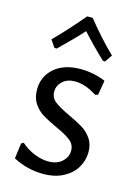

<svg xmlns="http://www.w3.org/2000/svg" viewBox="-108 -750 587 818"><g transform="rotate(15 185.0 -340.5)"><path d="M173 -689C130.3 -638.3 89.7 -593.7 51 -555L73 -523H83C125.7 -564.3 159.7 -599 185 -627C211.7 -597 245.7 -562.3 287 -523H296L318 -555C278.7 -593 238.3 -637.7 197 -689ZM315 -443C279.7 -457.7 243 -465 205 -465C156.3 -465 117.8 -452.7 89.5 -428C61.2 -403.3 47 -371.7 47 -333C47 -308.3 52.7 -287.7 64 -271C75.3 -254.3 89 -241.2 105 -231.5C121 -221.8 142 -211 168 -199C198 -185.7 220 -173.3 234 -162C248 -150.7 255 -136 255 -118C255 -99.3 247.5 -83.2 232.5 -69.5C217.5 -55.8 197.3 -49 172 -49C152.7 -49 132.2 -53.3 110.5 -62C88.8 -70.7 69 -83 51 -99L41 -93L32 -25C74 -3 118.3 8 165 8C199 8 228.3 1.5 253 -11.5C277.7 -24.5 296.3 -41.7 309 -63C321.7 -84.3 328 -107.3 328 -132C328 -155.3 322.3 -175 311 -191C299.7 -207 286.2 -219.8 270.5 -229.5C254.8 -239.2 234 -250 208 -262C178 -276 155.8 -288.5 141.5 -299.5C127.2 -310.5 120 -325 120 -343C120 -361 126.8 -376.3 140.5 -389C154.2 -401.7 172.3 -408 195 -408C225.7 -408 258 -397 292 -375L304 -378Z"/></g></svg>

Font: Alegreya Sans
Style: Regular
Weight: 400
Designer: Juan Pablo del Peral
Foundry: Huerta Tipografica
Version: Version 1.000;PS 001.000;hotconv 1.0.70;makeotf.lib2.5.58329